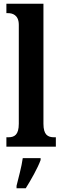

<svg xmlns="http://www.w3.org/2000/svg" viewBox="-20 -780 331 1021"><path d="M14 0H277V-50H268C234 -50 211 -63 211 -122V-760H14V-710H24C44 -710 80 -702 80 -648V-122C80 -63 57 -50 24 -50H14ZM68 208V221H117C144 178 181 113 196 71V61H101C95 107 78 166 68 208Z"/></svg>

Font: Noto Serif Devanagari ExtraCondensed
Style: Bold
Weight: 700
Width: 2
Designer: Universal Thirst, Indian Type Foundry and the Monotype Design Team
Foundry: Monotype Imaging Inc.
Version: Version 2.004